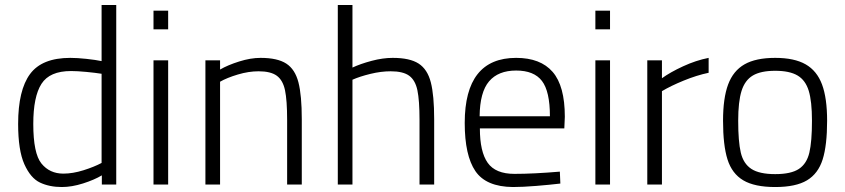

<svg xmlns="http://www.w3.org/2000/svg" viewBox="-20 -743 3404 773"><path d="M53 -244Q53 -380 101 -445Q149 -510 263 -510Q291 -510 328 -506Q365 -502 389 -497V-723H448V0H390V-37Q360 -19 314.5 -4.5Q269 10 229 10Q179 10 141 -8Q103 -26 78 -82Q53 -138 53 -244ZM389 -87V-446Q364 -450 327.5 -453.5Q291 -457 266 -457Q180 -457 147 -405.5Q114 -354 114 -244Q114 -125 147 -84.5Q180 -44 235 -44Q273 -44 316 -57.5Q359 -71 389 -87Z M598 -700H657V-625H598ZM598 -500H657V0H598Z M807 -500H866V-463Q897 -481 943 -495.5Q989 -510 1029 -510Q1097 -510 1132.5 -487Q1168 -464 1181.5 -411.5Q1195 -359 1195 -263V0H1136V-260Q1136 -339 1127.5 -379.5Q1119 -420 1094.5 -438Q1070 -456 1021 -456Q981 -456 937.5 -443Q894 -430 866 -414V0H807Z M1340 -723H1399V-471Q1431 -486 1476 -498Q1521 -510 1561 -510Q1630 -510 1665.5 -487Q1701 -464 1714.5 -411.5Q1728 -359 1728 -263V0H1669V-260Q1669 -339 1660.5 -379.5Q1652 -420 1627.5 -438Q1603 -456 1553 -456Q1514 -456 1471 -445.5Q1428 -435 1399 -422V0H1340Z M1851 -248Q1851 -510 2058 -510Q2156 -510 2205 -453.5Q2254 -397 2254 -273L2252 -226H1912Q1912 -132 1943.5 -87.5Q1975 -43 2051 -43Q2128 -43 2234 -52L2236 -4Q2194 1 2139 5.5Q2084 10 2045 10Q1937 9 1894 -54Q1851 -117 1851 -248ZM2194 -275Q2194 -375 2162 -417Q2130 -459 2058 -459Q1986 -459 1949 -415.5Q1912 -372 1911 -275Z M2377 -700H2436V-625H2377ZM2377 -500H2436V0H2377Z M2586 -500H2645V-428Q2678 -452 2730 -476Q2782 -500 2833 -510V-450Q2785 -440 2732.5 -418.5Q2680 -397 2645 -376V0H2586Z M2891 -257Q2891 -348 2911.5 -403Q2932 -458 2977.5 -484Q3023 -510 3101 -510Q3178 -510 3223.5 -484Q3269 -458 3289.5 -403Q3310 -348 3310 -257Q3310 -158 3292 -101Q3274 -44 3229 -17Q3184 10 3101 10Q3018 10 2972.5 -17Q2927 -44 2909 -101Q2891 -158 2891 -257ZM3249 -257Q3249 -335 3236 -377.5Q3223 -420 3191 -439Q3159 -458 3101 -458Q3043 -458 3011 -439Q2979 -420 2965.5 -377Q2952 -334 2952 -257Q2952 -173 2962.5 -128.5Q2973 -84 3005 -63Q3037 -42 3101 -42Q3165 -42 3196.5 -63Q3228 -84 3238.5 -128.5Q3249 -173 3249 -257Z"/></svg>

Font: Cairo Light
Style: Regular
Weight: 300
Designer: Mohamed Gaber, Accademia di Belle Arti di Urbino and others
Foundry: Kief Type Foundry, Accademia di Belle Arti di Urbino and others
Version: Version 3.011